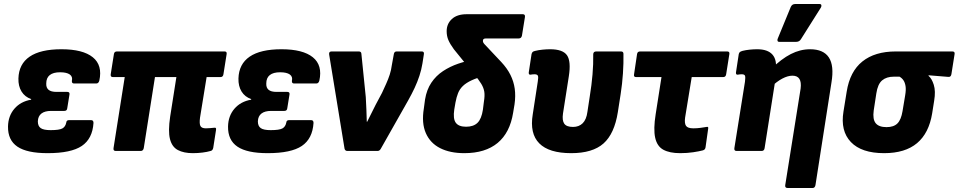

<svg xmlns="http://www.w3.org/2000/svg" viewBox="-20 -754 4788 959"><path d="M218 11Q115 11 67 -21.5Q19 -54 20 -122Q21 -175 52 -211Q83 -247 135 -256L136 -259Q104 -270 87.5 -297Q71 -324 72 -362Q74 -434 128 -471Q182 -508 287 -508Q394 -508 443.5 -468Q493 -428 476 -351Q472 -337 461 -337H350Q338 -337 339 -350Q344 -371 328.5 -382Q313 -393 280 -393Q246 -393 228.5 -379Q211 -365 211 -337Q210 -316 222.5 -305.5Q235 -295 262 -295H316Q329 -295 327 -282L316 -214Q315 -200 301 -200H235Q204 -200 187 -187Q170 -174 169 -148Q169 -124 183.5 -114Q198 -104 233 -104Q276 -104 291.5 -112.5Q307 -121 311 -142Q312 -154 325 -154H435Q447 -154 447 -140Q442 -61 388.5 -25Q335 11 218 11Z M943 11Q898 11 868.5 -4.5Q839 -20 829 -59.5Q819 -99 830 -172L861 -369H754L698 -14Q695 0 683 0H558Q545 0 547 -14L603 -369H544Q531 -369 533 -383L549 -484Q551 -497 564 -497H1102Q1114 -497 1112 -484L1096 -383Q1094 -369 1081 -369H1012L979 -166Q975 -135 981.5 -124Q988 -113 1008 -113Q1019 -113 1029 -114Q1039 -115 1050 -116Q1056 -117 1058 -114.5Q1060 -112 1059 -105L1045 -15Q1042 -2 1032 0Q1015 5 991.5 8Q968 11 943 11Z M1317 11Q1214 11 1166 -21.5Q1118 -54 1119 -122Q1120 -175 1151 -211Q1182 -247 1234 -256L1235 -259Q1203 -270 1186.5 -297Q1170 -324 1171 -362Q1173 -434 1227 -471Q1281 -508 1386 -508Q1493 -508 1542.5 -468Q1592 -428 1575 -351Q1571 -337 1560 -337H1449Q1437 -337 1438 -350Q1443 -371 1427.5 -382Q1412 -393 1379 -393Q1345 -393 1327.5 -379Q1310 -365 1310 -337Q1309 -316 1321.5 -305.5Q1334 -295 1361 -295H1415Q1428 -295 1426 -282L1415 -214Q1414 -200 1400 -200H1334Q1303 -200 1286 -187Q1269 -174 1268 -148Q1268 -124 1282.5 -114Q1297 -104 1332 -104Q1375 -104 1390.5 -112.5Q1406 -121 1410 -142Q1411 -154 1424 -154H1534Q1546 -154 1546 -140Q1541 -61 1487.5 -25Q1434 11 1317 11Z M1715 0Q1704 0 1701 -11L1624 -482Q1622 -497 1636 -497H1772Q1784 -497 1785 -486L1807 -269Q1809 -238 1810 -207.5Q1811 -177 1812 -146H1814Q1824 -167 1835 -188Q1846 -209 1856 -230L1888 -290Q1899 -314 1909 -336Q1919 -358 1926.5 -381Q1934 -404 1937 -428L1947 -483Q1949 -497 1961 -497H2087Q2100 -497 2097 -482L2090 -437Q2085 -406 2075 -375.5Q2065 -345 2051 -315Q2037 -285 2019 -253L1882 -11Q1876 0 1866 0Z M2299 11Q2228 11 2178.5 -14Q2129 -39 2107 -89Q2085 -139 2097 -212L2103 -257Q2111 -306 2134.5 -341Q2158 -376 2193 -399Q2228 -422 2269 -436Q2310 -450 2351 -456L2407 -377Q2364 -366 2336 -353Q2308 -340 2292 -324.5Q2276 -309 2268 -289Q2260 -269 2255 -242L2249 -207Q2242 -161 2256.5 -141Q2271 -121 2308 -121Q2345 -121 2365 -140.5Q2385 -160 2392 -206L2397 -246Q2402 -276 2399 -295.5Q2396 -315 2384 -335Q2372 -355 2346 -386L2247 -508Q2228 -534 2219.5 -554Q2211 -574 2211 -598Q2211 -635 2237 -659Q2263 -683 2311 -683H2591Q2604 -683 2602 -669L2587 -576Q2584 -562 2571 -562H2408Q2399 -562 2395.5 -559Q2392 -556 2392 -550Q2392 -545 2394.5 -540.5Q2397 -536 2403 -530L2484 -444Q2513 -413 2529.5 -380Q2546 -347 2551 -311Q2556 -275 2550 -233L2543 -191Q2527 -91 2465.5 -40Q2404 11 2299 11Z M2833 11Q2722 11 2673.5 -38Q2625 -87 2641 -183L2666 -346Q2670 -369 2666.5 -376Q2663 -383 2650 -383Q2644 -383 2639.5 -382.5Q2635 -382 2630 -381Q2620 -380 2621 -392L2635 -484Q2637 -491 2640.5 -494.5Q2644 -498 2654 -500Q2670 -504 2690 -506Q2710 -508 2728 -508Q2791 -508 2812 -478Q2833 -448 2821 -372L2792 -187Q2787 -152 2798.5 -136Q2810 -120 2842 -120Q2872 -120 2890.5 -138.5Q2909 -157 2914 -195L2926 -274Q2935 -329 2939.5 -382Q2944 -435 2943 -482Q2943 -497 2958 -497H3082Q3094 -497 3094 -485Q3095 -440 3091.5 -387.5Q3088 -335 3080 -284L3066 -194Q3049 -86 2994.5 -37.5Q2940 11 2833 11Z M3377 11Q3325 11 3293.5 -6Q3262 -23 3252.5 -66Q3243 -109 3255 -184L3284 -369H3157Q3144 -369 3147 -383L3162 -484Q3164 -497 3177 -497H3612Q3625 -497 3623 -484L3607 -383Q3605 -369 3592 -369H3435L3402 -167Q3398 -138 3406.5 -125.5Q3415 -113 3443 -113Q3462 -113 3479.5 -115.5Q3497 -118 3509 -120Q3520 -123 3517 -110L3504 -18Q3503 -12 3500 -8.5Q3497 -5 3491 -3Q3472 2 3442 6.5Q3412 11 3377 11Z M3914 185Q3900 185 3902 171L3979 -312Q3987 -376 3938 -376Q3915 -376 3887.5 -361.5Q3860 -347 3831 -319L3832 -410Q3883 -460 3930 -484Q3977 -508 4026 -508Q4093 -508 4120 -467Q4147 -426 4133 -342L4053 171Q4050 185 4039 185ZM3659 0Q3646 0 3648 -14L3701 -346Q3704 -369 3701 -376Q3698 -383 3685 -383Q3679 -383 3674.5 -382.5Q3670 -382 3665 -381Q3655 -380 3656 -392L3670 -484Q3672 -491 3675.5 -494Q3679 -497 3689 -500Q3705 -504 3724.5 -506Q3744 -508 3762 -508Q3815 -508 3838.5 -481Q3862 -454 3854 -402L3850 -379L3853 -357L3799 -14Q3797 0 3784 0ZM3872 -545Q3865 -545 3863.5 -550.5Q3862 -556 3865 -562L3930 -720Q3934 -728 3939.5 -731Q3945 -734 3953 -734H4073Q4081 -734 4082.5 -728.5Q4084 -723 4080 -716L3981 -559Q3973 -545 3957 -545Z M4396 11Q4283 11 4230 -44.5Q4177 -100 4193 -197L4209 -296Q4225 -397 4287.5 -447Q4350 -497 4454 -497H4737Q4750 -497 4748 -484L4732 -383Q4729 -368 4716 -370L4618 -378V-375Q4634 -362 4644 -330.5Q4654 -299 4646 -251L4636 -188Q4620 -89 4560.5 -39Q4501 11 4396 11ZM4408 -119Q4444 -119 4462.5 -137.5Q4481 -156 4488 -199L4501 -277Q4506 -306 4503 -324Q4500 -342 4492.5 -353Q4485 -364 4473 -371H4444Q4408 -371 4386 -352.5Q4364 -334 4357 -287L4344 -202Q4338 -158 4354 -138.5Q4370 -119 4408 -119Z"/></svg>

Font: Sofia Sans Semi Condensed Black
Style: Italic
Weight: 900
Italic angle: -9°
Version: Version 4.100